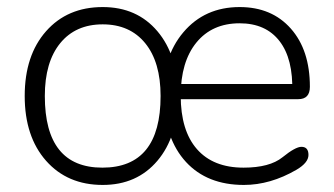

<svg xmlns="http://www.w3.org/2000/svg" viewBox="-20 -517 946 544"><path d="M271 7Q171 7 110.5 -61.5Q50 -130 50 -245Q50 -360 110.5 -428.5Q171 -497 271 -497Q368 -497 426 -428.5Q484 -360 484 -245Q484 -130 426 -61.5Q368 7 271 7ZM270 -42Q435 -42 435 -245Q435 -341 391.5 -394.5Q348 -448 271 -448Q194 -448 150.5 -394.5Q107 -341 107 -245Q107 -42 270 -42ZM671 7Q567 7 507 -58Q447 -123 443 -241Q439 -354 499.5 -425.5Q560 -497 659 -497Q750 -497 804 -436Q858 -375 858 -271Q858 -236 825 -236H473L472 -279H828L808 -256Q811 -350 772 -400.5Q733 -451 659 -451Q581 -451 536.5 -396.5Q492 -342 492 -246Q492 -147 538 -94.5Q584 -42 670 -42Q744 -42 780.5 -71.5Q817 -101 834 -101Q854 -101 854 -78Q854 -56 820 -36Q746 7 671 7Z"/></svg>

Font: Nunito VF Beta Light
Style: Regular
Weight: 300
Designer: Vernon Adams
Foundry: newtypography
Version: Version 3.001